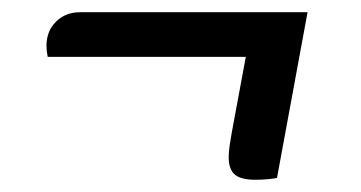

<svg xmlns="http://www.w3.org/2000/svg" viewBox="-20 -297 590 314"><path d="M398 -3Q374 -3 364 -11.5Q354 -20 354 -40Q354 -48 355.5 -58.5Q357 -69 359 -80L382 -204H58Q57 -209 56.5 -213.5Q56 -218 56 -222Q56 -246 71.5 -261.5Q87 -277 111 -277H483L433 -6Q429 -5 418.5 -4Q408 -3 398 -3Z"/></svg>

Font: Sansita Swashed Light
Style: Regular
Weight: 300
Designer: Pablo Cosgaya
Foundry: Omnibus-Type
Version: Version 1.003